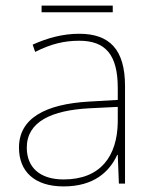

<svg xmlns="http://www.w3.org/2000/svg" viewBox="-20 -751 551 688"><path d="M384 -731H129V-707H384ZM264 -630C205 -630 150 -615 97 -591L106 -565C163 -594 211 -605 264 -605C357 -605 402 -556 402 -436V-393L299 -387C142 -378 48 -327 48 -222C48 -138 102 -83 208 -83C316 -83 372 -135 400 -196H402L406 -93H428V-443C428 -573 373 -630 264 -630ZM301 -363 402 -368V-313C400 -192 341 -108 208 -108C123 -108 76 -151 76 -222C76 -315 165 -356 301 -363Z"/></svg>

Font: Noto Sans Telugu UI Thin
Style: Regular
Weight: 100
Designer: Jelle Bosma - Monotype Design Team
Foundry: Monotype Imaging Inc.
Version: Version 2.005